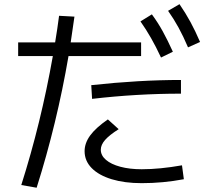

<svg xmlns="http://www.w3.org/2000/svg" viewBox="-20 -838 978 903"><path d="M228.5 -574.2H65.4V-638.7H239.3Q250.5 -706.1 257.8 -763.7L330.1 -759.8Q318.8 -677.2 312.5 -638.7H643.6V-574.2H302.2Q248 -257.8 152.3 44.9L80.1 32.2Q172.9 -259.8 228.5 -574.2ZM377.9 -127Q377.9 -165 404.1 -200.9Q430.2 -236.8 487.3 -276.4L538.1 -230.5Q494.1 -202.6 474.1 -179.7Q454.1 -156.7 454.1 -133.8Q454.1 -106.9 478.3 -86.2Q502.4 -65.4 546.1 -53.7Q589.8 -42 646.5 -42Q731 -42 835.9 -60.5L844.7 4.9Q746.1 23.4 646.5 23.4Q565.9 23.4 505.1 4.9Q444.3 -13.7 411.1 -47.6Q377.9 -81.5 377.9 -127ZM831.1 -461.9V-397.5Q624 -397.5 413.1 -373L409.2 -437.5Q633.3 -461.9 831.1 -461.9ZM640.6 -737.3 694.3 -770.5Q722.7 -731.9 745.4 -690.7Q768.1 -649.4 793 -594.7L737.3 -567.4Q713.4 -618.7 690.4 -658.9Q667.5 -699.2 640.6 -737.3ZM770.5 -787.1 824.2 -818.4Q853 -776.4 876 -734.1Q898.9 -691.9 920.9 -640.6L864.3 -615.2Q841.8 -668 819.6 -708.5Q797.4 -749 770.5 -787.1Z"/></svg>

Font: Pretendard
Style: Regular
Weight: 400
Designer: Base glyphs from Inter by Rasmus Andersson; Hangeul glyphs from Noto Sans CJK(Source Han Sans) by Jang Soo-young and Kan
Foundry: Kil Hyung-jin
Version: Version 1.309